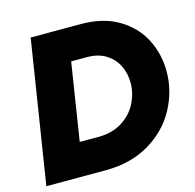

<svg xmlns="http://www.w3.org/2000/svg" viewBox="-107 -851 979 962"><g transform="rotate(-15 382.5 -370.0)"><path d="M748 -400Q748 -299 698.5 -207Q649 -115 552.5 -57.5Q456 0 322 0H17L134 -740H395Q509 -740 588.5 -693Q668 -646 708 -568.5Q748 -491 748 -400ZM332 -171Q404 -171 455.5 -203Q507 -235 533 -286Q559 -337 559 -392Q559 -440 539 -481Q519 -522 479 -547Q439 -572 382 -572H299L236 -171Z"/></g></svg>

Font: Be Vietnam Black
Style: Italic
Weight: 900
Italic angle: -9°
Designer: Lam Bao; Tony Le; Vietanh Nguyen
Foundry: Yellow Type Foundry
Version: Version 5.000